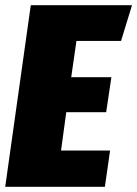

<svg xmlns="http://www.w3.org/2000/svg" viewBox="-30 -716 526 736"><path d="M476 -696 434 -559H263L243 -420H397L377 -286H224L204 -139H392L372 0H-10L88 -696Z"/></svg>

Font: Fira Sans Extra Condensed Black
Style: Italic
Weight: 900
Width: 3
Italic angle: -8°
Designer: Carrois Corporate & Edenspiekermann AG
Foundry: Carrois Corporate GbR & Edenspiekermann AG
Version: Version 4.203